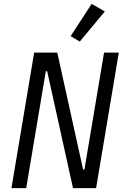

<svg xmlns="http://www.w3.org/2000/svg" viewBox="-20 -969 640 989"><path d="M223 -602H216L115 0H39L156 -698H275L408 -96H415L516 -698H592L475 0H356ZM391 -755 344 -783 452 -949 520 -910Z"/></svg>

Font: iA Writer Mono V
Style: Regular
Weight: 400
Italic angle: -9.5°
Designer: Mike Abbink, Paul van der Laan, Pieter van Rosmalen
Foundry: Bold Monday
Version: Version 2.000